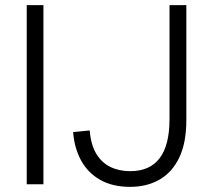

<svg xmlns="http://www.w3.org/2000/svg" viewBox="-20 -717 822 747"><path d="M149 0H84V-697H149ZM486.5 10Q417.5 10 369.8 -17.2Q322 -44.5 295.8 -92.2Q269.5 -140 264.5 -203L329 -209.5Q333.5 -154 354.5 -119Q375.5 -84 409.5 -67.5Q443.5 -51 486.5 -51Q639.5 -51 639.5 -253.5V-697H705V-250Q705 -161 677.2 -103.5Q649.5 -46 600.2 -18Q551 10 486.5 10Z"/></svg>

Font: Acari Sans Neue
Style: Regular
Weight: 400
Designer: Alfredo Marco Pradil (font), Cristiano Sobral (main changes)
Foundry: Hanken Design Co. (font), Cristiano Sobral (main changes)
Version: Version 2.459;March 19, 2022;FontCreator 14.0.0.2808 64-bit;